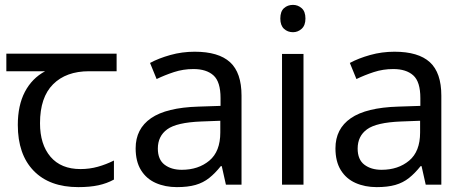

<svg xmlns="http://www.w3.org/2000/svg" viewBox="-20 -757 1910 787"><path d="M301 10Q183 10 118 -57Q53 -124 53 -245Q53 -325 82 -380.5Q111 -436 165 -465H6V-537H458V-465H345Q251 -465 197.5 -411.5Q144 -358 144 -252Q144 -165 187 -114.5Q230 -64 310 -64Q347 -64 381 -73.5Q415 -83 447 -99V-21Q418 -5 383 2.5Q348 10 301 10Z M778 -545Q876 -545 923 -502Q970 -459 970 -365V0H906L889 -76H885Q862 -47 837.5 -27.5Q813 -8 781.5 1Q750 10 705 10Q657 10 618.5 -7Q580 -24 558 -59.5Q536 -95 536 -149Q536 -229 599 -272.5Q662 -316 793 -320L884 -323V-355Q884 -422 855 -448Q826 -474 773 -474Q731 -474 693 -461.5Q655 -449 622 -433L595 -499Q630 -518 678 -531.5Q726 -545 778 -545ZM804 -259Q704 -255 665.5 -227Q627 -199 627 -148Q627 -103 654.5 -82Q682 -61 725 -61Q793 -61 838 -98.5Q883 -136 883 -214V-262Z M1224 -536V0H1136V-536ZM1181 -737Q1201 -737 1216.5 -723.5Q1232 -710 1232 -681Q1232 -653 1216.5 -639Q1201 -625 1181 -625Q1159 -625 1144 -639Q1129 -653 1129 -681Q1129 -710 1144 -723.5Q1159 -737 1181 -737Z M1597 -545Q1695 -545 1742 -502Q1789 -459 1789 -365V0H1725L1708 -76H1704Q1681 -47 1656.5 -27.5Q1632 -8 1600.5 1Q1569 10 1524 10Q1476 10 1437.5 -7Q1399 -24 1377 -59.5Q1355 -95 1355 -149Q1355 -229 1418 -272.5Q1481 -316 1612 -320L1703 -323V-355Q1703 -422 1674 -448Q1645 -474 1592 -474Q1550 -474 1512 -461.5Q1474 -449 1441 -433L1414 -499Q1449 -518 1497 -531.5Q1545 -545 1597 -545ZM1623 -259Q1523 -255 1484.5 -227Q1446 -199 1446 -148Q1446 -103 1473.5 -82Q1501 -61 1544 -61Q1612 -61 1657 -98.5Q1702 -136 1702 -214V-262Z"/></svg>

Font: lkorean25
Style: Book
Weight: 400
Designer: Jelle Bosma - Monotype Design Team
Foundry: Monotype Imaging Inc.
Version: Version 2.003